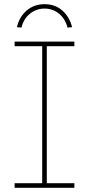

<svg xmlns="http://www.w3.org/2000/svg" viewBox="-20 -899 426 919"><path d="M50 0V-22H182V-678H50V-700H336V-678H204V-22H336V0ZM83 -767 61 -769Q72 -818 107.5 -848.5Q143 -879 193 -879Q244 -879 278.5 -848.5Q313 -818 325 -769L303 -767Q293 -808 263 -833Q233 -858 193 -858Q154 -858 123 -833Q92 -808 83 -767Z"/></svg>

Font: Lexend Thin
Style: Regular
Weight: 100
Designer: Bonnie Shaver-Troup, Thomas Jockin
Foundry: Lexend
Version: Version 1.007; ttfautohint (v1.8.3)